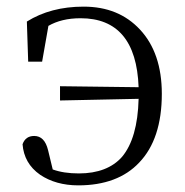

<svg xmlns="http://www.w3.org/2000/svg" viewBox="-20 -545 559 579"><path d="M216 14C295 14 357 -9 400 -55C445 -102 468 -171 468 -262C468 -344 446 -409 402 -456C359 -502 303 -525 232 -525C166 -525 109 -510 61 -480L65 -359H107L126 -467C152 -482 184 -490 223 -490C334 -490 393 -421 398 -282L161 -285V-242L398 -247C396 -167 379 -109 348 -72C319 -39 275 -22 218 -22C187 -22 161 -26 139 -34L125 -92C118 -121 104 -135 83 -135C66 -135 54 -127 48 -110C51 -72 68 -41 101 -18C132 3 171 14 216 14Z"/></svg>

Font: AllPunType Light
Style: Regular
Weight: 300
Version: 1.0